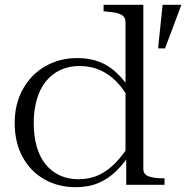

<svg xmlns="http://www.w3.org/2000/svg" viewBox="-20 -767 773 797"><path d="M575 -66Q575 -43 597 -35Q619 -27 655 -27H663V0H504V-118H501V-674Q501 -689 494 -697.5Q487 -706 471.5 -711Q456 -716 431 -718L410 -720V-747H575ZM301 -526Q353 -526 393.5 -510Q434 -494 467 -462Q500 -430 527 -385L519 -351Q494 -397 463 -428.5Q432 -460 394 -476.5Q356 -493 310 -493Q265 -493 229.5 -476Q194 -459 169.5 -428Q145 -397 132.5 -353Q120 -309 120 -256Q120 -203 132 -160Q144 -117 168 -86.5Q192 -56 227 -39.5Q262 -23 306 -23Q353 -23 391 -41Q429 -59 461 -92.5Q493 -126 520 -171L527 -138Q497 -91 463.5 -58Q430 -25 389 -7.5Q348 10 294 10Q221 10 163.5 -23Q106 -56 73.5 -116Q41 -176 41 -256Q41 -336 75 -397Q109 -458 168 -492Q227 -526 301 -526ZM665 -566 733 -747H655L637 -574V-566Z"/></svg>

Font: Roboto Serif 120pt Expanded Light
Style: Regular
Weight: 300
Width: 7
Designer: Greg Gazdowicz
Foundry: Commercial Type
Version: Version 1.008